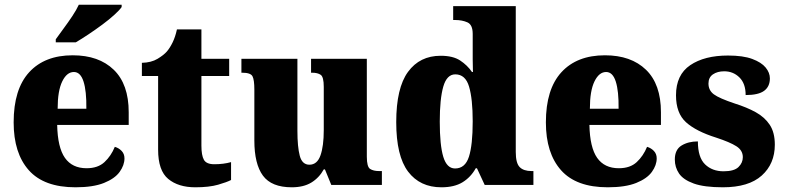

<svg xmlns="http://www.w3.org/2000/svg" viewBox="-20 -786 3336 816"><path d="M301 10Q167 10 102.5 -62.5Q38 -135 38 -266Q38 -407 104 -479Q170 -551 289 -551Q400 -551 463.5 -489.5Q527 -428 527 -309V-255H223Q225 -159 256 -115Q287 -71 348 -71Q396 -71 424 -97Q452 -123 468 -162Q485 -157 497 -144.5Q509 -132 509 -113Q509 -84 488.5 -55.5Q468 -27 422 -8.5Q376 10 301 10ZM347 -324Q348 -399 335 -439.5Q322 -480 294 -480Q264 -480 244.5 -440Q225 -400 225 -324ZM217 -619Q231 -639 250 -664.5Q269 -690 287 -717Q305 -744 315 -766H497V-756Q488 -743 466 -723Q444 -703 415 -681.5Q386 -660 356 -640Q326 -620 302 -606H217Z M810 10Q738 10 695 -25.5Q652 -61 652 -150V-463H583V-519Q623 -520 649.5 -536Q676 -552 689 -567Q702 -582 713.5 -605.5Q725 -629 732 -661H836V-536H954V-463H836V-167Q836 -126 846.5 -107Q857 -88 891 -88Q930 -88 962 -97V-21Q945 -12 907 -1Q869 10 810 10Z M1220 10Q1134 10 1097.5 -39.5Q1061 -89 1061 -189V-405Q1061 -447 1053 -462Q1045 -477 1009 -477H1006V-536H1244V-230Q1244 -162 1254 -124Q1264 -86 1295 -86Q1328 -86 1342 -125.5Q1356 -165 1356 -233V-417Q1356 -459 1343 -468Q1330 -477 1306 -477H1302V-536H1539V-120Q1539 -77 1553 -68Q1567 -59 1591 -59H1603V0H1388L1361 -66H1356Q1336 -30 1303 -10Q1270 10 1220 10Z M1856 10Q1765 10 1714.5 -56.5Q1664 -123 1664 -267Q1664 -412 1714 -480.5Q1764 -549 1853 -549Q1905 -549 1935.5 -529Q1966 -509 1986 -480H1990Q1989 -502 1989 -533Q1989 -564 1989 -593V-642Q1989 -681 1966.5 -691Q1944 -701 1914 -701H1906V-760H2172V-140Q2172 -93 2188.5 -76Q2205 -59 2239 -59H2247V0H2040L2007 -71H2002Q1981 -33 1946 -11.5Q1911 10 1856 10ZM1914 -70Q1957 -70 1973 -120Q1989 -170 1989 -270Q1989 -366 1973.5 -418Q1958 -470 1915 -470Q1879 -470 1864 -418Q1849 -366 1849 -269Q1849 -169 1864 -119.5Q1879 -70 1914 -70Z M2563 10Q2429 10 2364.5 -62.5Q2300 -135 2300 -266Q2300 -407 2366 -479Q2432 -551 2551 -551Q2662 -551 2725.5 -489.5Q2789 -428 2789 -309V-255H2485Q2487 -159 2518 -115Q2549 -71 2610 -71Q2658 -71 2686 -97Q2714 -123 2730 -162Q2747 -157 2759 -144.5Q2771 -132 2771 -113Q2771 -84 2750.5 -55.5Q2730 -27 2684 -8.5Q2638 10 2563 10ZM2609 -324Q2610 -399 2597 -439.5Q2584 -480 2556 -480Q2526 -480 2506.5 -440Q2487 -400 2487 -324Z M3052 10Q2973 10 2928.5 -6Q2884 -22 2866 -48.5Q2848 -75 2848 -108Q2848 -150 2876.5 -167.5Q2905 -185 2946 -185Q2946 -117 2976.5 -87.5Q3007 -58 3055 -58Q3100 -58 3118.5 -76Q3137 -94 3137 -118Q3137 -147 3109.5 -164.5Q3082 -182 3024 -201Q2938 -228 2895.5 -266.5Q2853 -305 2853 -381Q2853 -468 2913.5 -509Q2974 -550 3074 -550Q3138 -550 3177 -535.5Q3216 -521 3234 -499Q3252 -477 3252 -453Q3252 -418 3227.5 -400Q3203 -382 3149 -382Q3149 -431 3122.5 -457Q3096 -483 3058 -483Q3029 -483 3010 -470Q2991 -457 2991 -431Q2991 -402 3014 -385Q3037 -368 3103 -346Q3154 -330 3192 -309Q3230 -288 3251.5 -255.5Q3273 -223 3273 -171Q3273 -90 3217.5 -40Q3162 10 3052 10Z"/></svg>

Font: Noto Serif Lao SemiCondensed Black
Style: Regular
Weight: 900
Width: 4
Designer: Monotype Design Team
Foundry: Monotype Imaging Inc.
Version: Version 2.003; ttfautohint (v1.8.4.7-5d5b)